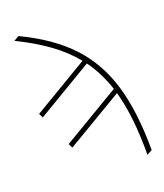

<svg xmlns="http://www.w3.org/2000/svg" viewBox="-166 -841 980 1150"><g transform="rotate(-20 324.5 -266.5)"><path d="M606.4 180.7 573.2 199.2Q573.2 74.7 562.3 -26.4Q551.3 -127.4 527.8 -210.4L165 4.9L151.4 -22.5L518.6 -240.7Q482.9 -350.6 418.9 -439L60.5 -225.6L46.9 -252.9L399.9 -462.9Q341.3 -535.6 257.1 -596.9Q172.9 -658.2 57.6 -714.8L89.8 -733.4Q281.2 -642.6 393.3 -522.5Q505.4 -402.3 555.7 -233.4Q606 -64.5 606.4 180.7Z"/></g></svg>

Font: Pretendard Std Thin
Style: Regular
Weight: 100
Designer: Base glyphs from Inter by Rasmus Andersson; Hangeul glyphs from Noto Sans CJK(Source Han Sans) by Jang Soo-young and Kan
Foundry: Kil Hyung-jin
Version: Version 1.309